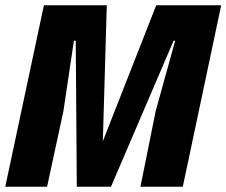

<svg xmlns="http://www.w3.org/2000/svg" viewBox="-31 -710 861 730"><path d="M136 -690H375L360 -173L563 -690H810L664 0H503L561 -288L635 -555H629L391 0H261L257 -555H250L210 -287L148 0H-11Z"/></svg>

Font: Decalotype ExtraBold Italic
Style: Regular
Weight: 800
Italic angle: -12°
Designer: Alfredo Marco Pradil
Foundry: Alfredo Marco Pradil
Version: Version 1.0